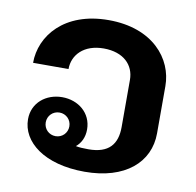

<svg xmlns="http://www.w3.org/2000/svg" viewBox="-65 -584 681 667"><g transform="rotate(10 275.0 -250.5)"><path d="M154.2 -170.8C177.5 -170.8 195.8 -152.5 195.8 -129.2C195.8 -105.8 177.5 -87.5 154.2 -87.5C130.8 -87.5 112.5 -105.8 112.5 -129.2C112.5 -152.5 130.8 -170.8 154.2 -170.8ZM154.2 -225C97.5 -225 50 -187.5 50 -129.2C50 -49.2 132.5 16.7 275 16.7C417.5 16.7 500 -55.8 500 -158.3V-325C500 -420.8 423.3 -516.7 266.7 -516.7C110 -516.7 33.3 -420 33.3 -325H158.3C158.3 -375 196.7 -416.7 266.7 -416.7C336.7 -416.7 375 -377.5 375 -325V-158.3C375 -98.3 346.7 -62.5 275 -62.5C256.7 -62.5 241.7 -63.3 230 -65.8C247.5 -80 258.3 -101.7 258.3 -129.2C258.3 -187.5 210.8 -225 154.2 -225Z"/></g></svg>

Font: BoonHome
Style: Bold
Weight: 700
Designer: Sungsit Sawaiwan
Foundry: Sungsit Sawaiwan
Version: Version 0.2